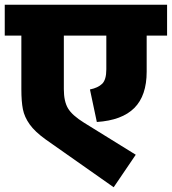

<svg xmlns="http://www.w3.org/2000/svg" viewBox="-40 -716 724 809"><path d="M664 -566H578V-414Q578 -313 526 -261Q474 -209 368 -202L339 -339Q373 -346 390.5 -363Q408 -380 408 -424V-566H229V-340Q229 -289 246.5 -259.5Q264 -230 314 -199L532 -64L439 73L153 -128Q107 -161 85 -192Q63 -223 56.5 -255.5Q50 -288 50 -340V-566H-20V-696H664Z"/></svg>

Font: FiraGO Heavy
Style: Regular
Weight: 900
Designer: bBox Type
Foundry: bBox Type GmbH
Version: Version 1.001